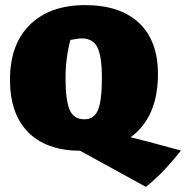

<svg xmlns="http://www.w3.org/2000/svg" viewBox="-20 -576 727 750"><path d="M550 154 293 13Q161 12 90 -59.5Q19 -131 19 -265Q19 -403 97 -479.5Q175 -556 312 -556Q449 -556 523 -486.5Q597 -417 597 -287Q597 -201 569.5 -139Q542 -77 490 -40Q521 -32 557 -23L687 12Q656 51 624.5 85Q593 119 550 154ZM310 -110Q348 -110 363 -147Q378 -184 378 -271Q378 -356 360.5 -391Q343 -426 299 -426Q290 -426 279 -424Q268 -422 255 -420Q236 -350 236 -269Q236 -184 252 -147Q268 -110 310 -110Z"/></svg>

Font: Piazzolla SC Black
Style: Regular
Weight: 900
Designer: Juan Pablo del Peral
Foundry: Huerta Tipografica
Version: Version 1.330